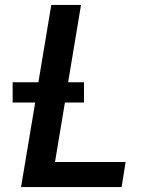

<svg xmlns="http://www.w3.org/2000/svg" viewBox="-20 -755 640 775"><path d="M65 0 122 -341H31V-423H135L187 -735H307L255 -423H319V-341H242L202 -101H487L471 0Z"/></svg>

Font: Iosevka Curly Extended
Style: Bold Italic
Weight: 700
Width: 7
Italic angle: -9°
Monospace: yes
Designer: Belleve Invis
Foundry: Belleve Invis
Version: Version 11.1.0; ttfautohint (v1.8.3)